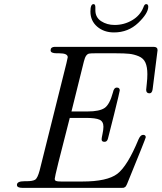

<svg xmlns="http://www.w3.org/2000/svg" viewBox="-20 -910 783 930"><path d="M62 -14.2Q62 -32.2 98.1 -32.2H106.9Q139.2 -32.2 150.9 -40Q162.1 -47.9 171.9 -84L301.8 -604Q307.6 -629.9 308.1 -632.8Q308.1 -651.9 267.1 -651.9H254.9Q225.1 -651.9 225.1 -666Q225.1 -682.1 244.1 -683.1H724.1Q743.2 -683.1 743.2 -667L719.2 -477.1Q716.3 -458 704.1 -458Q688 -458 688 -475.1Q688 -479 690.9 -503.9Q693.8 -528.8 693.8 -550.8Q693.8 -585.9 684.3 -606.9Q674.8 -627.9 651.9 -637.5Q628.9 -647 606 -649.4Q583 -651.9 540 -651.9H441.9Q419.9 -651.9 411.9 -650.4Q403.8 -648.9 397.5 -640.4Q391.1 -631.8 386.2 -611.8L326.2 -370.1H403.8Q461.9 -370.1 486.6 -387Q511.2 -403.8 526.9 -461.9Q531.7 -485.8 545.9 -485.8Q560.1 -485.8 560.1 -472.2Q560.1 -467.3 532.5 -355.7Q504.9 -244.1 502.9 -238.8Q499 -222.7 485.8 -223.1Q471.7 -223.1 472.2 -235.8Q472.2 -240.7 476.6 -261.5Q481 -282.2 481 -295.9Q481 -321.8 461.9 -330.3Q442.9 -338.9 396 -338.9H317.9Q244.6 -55.7 245.1 -43.9Q245.1 -36.1 251.5 -33.4Q257.8 -30.8 275.9 -30.8H378.9Q499 -30.8 548.1 -67.9Q597.2 -105 650.9 -234.9Q660.6 -256.8 672.9 -256.8Q686 -256.8 686 -245.1Q686 -240.2 595.2 -18.1Q592.3 -12.2 590.1 -8.5Q587.9 -4.9 584 -2.9Q580.1 -1 578.6 -0.5Q577.1 0 569.1 0Q561 0 558.1 0H88.9Q62 0 62 -14.2ZM418 -854Q418 -890.1 433.1 -890.1Q441.9 -890.1 441.9 -875V-860.8Q441.9 -825.7 470 -807.4Q498 -789.1 535.2 -789.1Q581.1 -789.1 620.1 -812Q659.2 -835 674.8 -875Q679.7 -890.1 688 -890.1Q697.8 -890.1 698.2 -877.9Q698.2 -845.7 649.7 -799.3Q601.1 -752.9 532.2 -752.9Q483.4 -752.9 450.7 -781Q418 -809.1 418 -854Z"/></svg>

Font: CMU Classical Serif
Style: Italic
Weight: 500
Italic angle: -14.04°
Version: Version 0.7.0